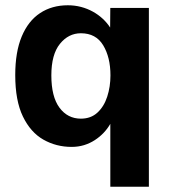

<svg xmlns="http://www.w3.org/2000/svg" viewBox="-20 -547 647 728"><path d="M544.5 161H398.3V-77.5Q387.8 -59.1 372.9 -43.4Q358 -27.7 339.3 -15.6Q320.6 -3.5 298.6 3.3Q276.5 10 251.6 10Q193.2 10 144.5 -17.6Q95.9 -45.2 66.9 -105.2Q37.8 -165.2 37.8 -262.5Q37.8 -349.8 62.4 -408.7Q87 -467.7 131.9 -497.3Q176.8 -527 237.2 -527Q263.5 -527 287.4 -520.7Q311.3 -514.4 332 -502.9Q352.7 -491.5 369.3 -476.1Q385.9 -460.8 397.6 -442.6L398.2 -517H544.5ZM286.7 -97.1Q324.6 -97.1 349.5 -120.1Q374.5 -143.2 386.6 -180.7Q398.8 -218.2 398.8 -261.2Q398.8 -329.5 371.3 -375.2Q343.8 -420.9 286.7 -420.9Q239.7 -420.9 207.2 -380.7Q174.7 -340.5 174.7 -261.2Q174.7 -180.2 205.5 -138.7Q236.4 -97.1 286.7 -97.1Z"/></svg>

Font: Public Sans Thin
Style: Regular
Weight: 100
Designer: The Public Sans project authors (U.S. Web Design System). Libre Franklin designed by Pablo Impallari and Rodrigo Fuenzal
Version: Version 1.008